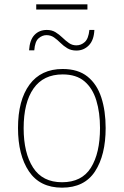

<svg xmlns="http://www.w3.org/2000/svg" viewBox="-20 -855 570 885"><path d="M266 10Q164 10 113.5 -65Q63 -140 63 -265Q63 -393 116 -465Q169 -537 269 -537Q340 -537 383.5 -502Q427 -467 447 -405.5Q467 -344 467 -265Q467 -140 418 -65Q369 10 266 10ZM266 -15Q357 -15 399 -82Q441 -149 441 -265Q441 -336 424 -392Q407 -448 369.5 -480Q332 -512 269 -512Q180 -512 134.5 -447Q89 -382 89 -264Q89 -150 132.5 -82.5Q176 -15 266 -15ZM114 -623Q117 -671 139 -694Q161 -717 196 -717Q219 -717 236 -706.5Q253 -696 268 -681.5Q283 -667 298 -656.5Q313 -646 332 -646Q354 -646 371 -661.5Q388 -677 392 -717H415Q413 -670 389.5 -646Q366 -622 332 -622Q308 -622 290.5 -632.5Q273 -643 258.5 -657.5Q244 -672 229 -682.5Q214 -693 194 -693Q175 -693 158 -678.5Q141 -664 138 -623ZM147 -811V-835H383V-811Z"/></svg>

Font: Noto Sans Mono Condensed Thin
Style: Regular
Weight: 100
Width: 3
Designer: Monotype Design Team
Foundry: Monotype Imaging Inc.
Version: Version 2.014; ttfautohint (v1.8.4.7-5d5b)